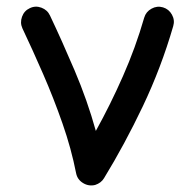

<svg xmlns="http://www.w3.org/2000/svg" viewBox="-20 -541 589 585"><path d="M70.8 -516.1Q87.9 -524.4 106.2 -517.6Q124.5 -510.7 132.3 -493.7Q168.5 -417.5 207.3 -326.4Q246.1 -235.4 272 -142.1Q316.4 -222.2 354.7 -309.1Q393.1 -396 419.4 -487.3Q424.8 -505.4 441.7 -514.6Q458.5 -523.9 476.6 -518.6Q494.6 -513.2 503.9 -496.3Q513.2 -479.5 507.8 -461.4Q471.2 -335 415.3 -217.5Q359.4 -100.1 296.9 2Q288.1 16.6 270 22.5Q250.5 27.3 233.2 16.8Q215.8 6.3 211.9 -13.2Q197.3 -87.9 170.4 -164.8Q143.6 -241.7 111.3 -315.7Q79.1 -389.6 48.3 -454.6Q40.5 -471.7 47.1 -490Q53.7 -508.3 70.8 -516.1Z"/></svg>

Font: Mikhak Medium
Style: Regular
Weight: 500
Designer: Amin Abedi
Version: Version 3.3